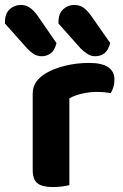

<svg xmlns="http://www.w3.org/2000/svg" viewBox="-74 -748 498 775"><path d="M206 -351V-226H58V-369Q58 -397 71.5 -416.5Q85 -436 109 -451Q142 -471 188.5 -482.5Q235 -494 286 -494Q388 -494 388 -426Q388 -410 383.5 -396Q379 -382 373 -372Q363 -374 348.5 -375.5Q334 -377 317 -377Q287 -377 257 -370Q227 -363 206 -351ZM58 -264 206 -261V-1Q196 2 178 4.5Q160 7 139 7Q97 7 77.5 -8Q58 -23 58 -62ZM35 -553 -54 -653V-659Q-54 -693 -35 -710.5Q-16 -728 10 -728Q31 -728 46.5 -717Q62 -706 76 -687L154 -574Q147 -545 131 -533Q115 -521 94 -521Q76 -521 61.5 -530.5Q47 -540 35 -553ZM251 -553 162 -653V-658Q162 -693 181 -710.5Q200 -728 225 -728Q248 -728 263 -717Q278 -706 292 -687L371 -574Q363 -545 347.5 -533Q332 -521 310 -521Q293 -521 278.5 -530.5Q264 -540 251 -553Z"/></svg>

Font: Baloo Bhaijaan 2
Style: Bold
Weight: 700
Designer: Sanskriti Dholi, Noopur Datye and Ek Type
Foundry: Ek Type
Version: Version 1.701